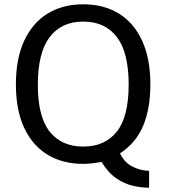

<svg xmlns="http://www.w3.org/2000/svg" viewBox="-20 -753 788 894"><path d="M54 -360Q54 -479.2 92.3 -562.5Q130.7 -645.8 201 -689.4Q271.3 -733 367.6 -733Q463.9 -733 534.1 -689.4Q604.3 -645.8 642.2 -562.5Q680.2 -479.2 680.2 -360Q680.2 -248.2 646.8 -167.9Q613.4 -87.5 539.1 -39.3Q557.4 1.4 593.8 21.1Q630.2 40.9 674.3 42.6V121.1Q638.9 121.1 599.6 112.2Q560.2 103.4 522.3 77.8Q484.3 52.1 452.8 1.1Q428.1 5.4 408 7.7Q387.9 10 367.6 10Q271.9 10 201.5 -32.6Q131.1 -75.3 92.6 -157.8Q54 -240.3 54 -360ZM156.2 -358Q156.2 -209 211.6 -139.8Q267 -70.5 367.6 -70.5Q468.5 -70.5 523.8 -139.9Q579.1 -209.3 579.1 -359.3Q579.1 -507.9 524.4 -580.2Q469.6 -652.5 367.6 -652.5Q265.9 -652.5 211.1 -580Q156.2 -507.5 156.2 -358Z"/></svg>

Font: Public Sans Thin
Style: Regular
Weight: 100
Designer: The Public Sans project authors (U.S. Web Design System). Libre Franklin designed by Pablo Impallari and Rodrigo Fuenzal
Version: Version 1.008